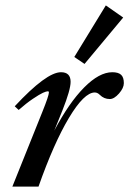

<svg xmlns="http://www.w3.org/2000/svg" viewBox="-20 -693 480 713"><path d="M293.9 -455.6 255.9 -481.4 373 -672.9 437.5 -627.9ZM25.9 0 137.2 -277.3Q161.6 -337.9 161.6 -349.6Q161.6 -354 157.7 -354Q151.9 -354 139.4 -348.4Q127 -342.8 102.3 -326.2Q77.6 -309.6 49.3 -284.7L34.7 -298.3Q152.3 -424.8 206.5 -424.8Q242.2 -424.8 242.2 -389.2Q242.2 -359.4 211.9 -283.2L181.6 -208Q236.3 -311.5 292.5 -368.2Q348.6 -424.8 397 -424.8Q419.4 -424.8 429.7 -415.3Q439.9 -405.8 439.9 -384.3Q439.9 -366.2 421.9 -345.7Q403.8 -325.2 387.7 -325.2Q366.2 -325.2 350.6 -340.8Q341.8 -349.6 332 -349.6Q292.5 -349.6 236.1 -255.4Q179.7 -161.1 123 0Z"/></svg>

Font: Elstob 18pt SemiBold
Style: Italic
Weight: 600
Italic angle: -20°
Designer: Peter S. Baker
Version: Version 1.015